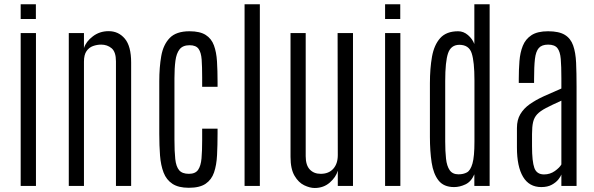

<svg xmlns="http://www.w3.org/2000/svg" viewBox="-20 -891 2847 920"><path d="M79.1 0V-732.4H152.3V0ZM79.1 -799.8V-870.6H151.9V-799.8Z M309.6 0V-732.4H382.3V-660.6Q392.1 -691.9 424.8 -716.8Q457.5 -741.7 500.5 -741.7Q547.9 -741.7 578.1 -705.8Q608.4 -669.9 608.4 -591.3V0H535.6V-597.2Q535.6 -642.1 514.9 -659.7Q494.1 -677.2 464.8 -677.2Q444.8 -677.2 425.8 -670.4Q406.7 -663.6 394.5 -646Q382.3 -628.4 382.3 -595.7V0Z M884.8 8.8Q835 8.8 806.2 -10.3Q777.3 -29.3 763.9 -64Q750.5 -98.6 746.8 -145.8Q743.2 -192.9 743.2 -249.5V-502Q743.2 -568.4 752.7 -622.6Q762.2 -676.8 793.2 -709Q824.2 -741.2 888.2 -741.2Q938 -741.2 965.6 -723.6Q993.2 -706.1 1005.1 -673.6Q1017.1 -641.1 1019.8 -596.4Q1022.5 -551.8 1022.5 -498V-475.1H948.7V-520Q948.7 -571.3 946.3 -605.5Q943.8 -639.6 931.4 -657Q918.9 -674.3 888.7 -674.3Q856 -674.3 840.6 -654.8Q825.2 -635.3 820.6 -599.9Q815.9 -564.5 815.9 -516.1V-222.2Q815.9 -165.5 819.8 -129.2Q823.7 -92.8 838.4 -75.4Q853 -58.1 885.3 -58.1Q916 -58.1 929.2 -77.1Q942.4 -96.2 945.6 -132.1Q948.7 -168 948.7 -219.2V-274.4H1022.5V-252.4Q1022.5 -195.3 1020 -147.5Q1017.6 -99.6 1005.6 -64.7Q993.7 -29.8 965.3 -10.5Q937 8.8 884.8 8.8Z M1151.9 0V-870.6H1225.1V0Z M1487.8 9.8Q1464.8 9.8 1437.7 -3.2Q1410.6 -16.1 1391.4 -48.6Q1372.1 -81.1 1372.1 -139.2V-732.4H1444.8V-142.6Q1444.8 -99.6 1464.4 -78.9Q1483.9 -58.1 1516.6 -58.1Q1555.2 -58.1 1576.9 -82.3Q1598.6 -106.4 1598.6 -147.9L1597.7 -732.4H1671.4V0H1598.6V-73.2Q1589.8 -42 1560.1 -16.1Q1530.3 9.8 1487.8 9.8Z M1825.2 0V-732.4H1898.4V0ZM1825.2 -799.8V-870.6H1897.9V-799.8Z M2155.8 5.4Q2106.4 5.4 2081.5 -26.1Q2056.6 -57.6 2048.3 -112.1Q2040 -166.5 2040 -234.9V-492.2Q2040 -563 2050 -619.4Q2060.1 -675.8 2089.4 -708.5Q2118.7 -741.2 2175.3 -741.2Q2201.2 -741.2 2222.4 -722.9Q2243.7 -704.6 2252.9 -680.2V-870.6H2326.2V0H2252.9V-55.7Q2237.8 -20.5 2210.4 -7.6Q2183.1 5.4 2155.8 5.4ZM2177.2 -55.7Q2200.2 -55.7 2217.3 -64.9Q2234.4 -74.2 2243.9 -107.4Q2253.4 -140.6 2253.4 -211.9V-506.3Q2253.4 -595.2 2240.2 -635.7Q2227.1 -676.3 2180.7 -676.3Q2140.6 -675.8 2127 -636Q2113.3 -596.2 2113.3 -502.9V-212.9Q2113.3 -166 2117.2 -130.6Q2121.1 -95.2 2134.8 -75.4Q2148.4 -55.7 2177.2 -55.7Z M2573.7 5.4Q2515.6 5.4 2486.3 -43.7Q2457 -92.8 2457 -184.1V-277.8Q2457 -316.9 2473.4 -344.2Q2489.7 -371.6 2518.8 -392.1Q2547.9 -412.6 2586.7 -430.2Q2625.5 -447.8 2669.9 -466.8V-516.6Q2669.9 -572.8 2667 -608.2Q2664.1 -643.6 2650.9 -660.4Q2637.7 -677.2 2606.4 -677.2Q2576.2 -677.2 2561.8 -660.9Q2547.4 -644.5 2543.2 -608.2Q2539.1 -571.8 2539.1 -511.7V-493.7H2465.8V-513.2Q2465.8 -557.1 2469 -598.1Q2472.2 -639.2 2485.1 -671.4Q2498 -703.6 2526.6 -722.4Q2555.2 -741.2 2606.4 -741.2Q2658.2 -741.2 2686.3 -724.1Q2714.4 -707 2726.3 -673.3Q2738.3 -639.6 2740.5 -590.3Q2742.7 -541 2742.7 -476.6V0H2669.9V-54.7Q2667 -45.9 2655.8 -31.5Q2644.5 -17.1 2624.3 -5.9Q2604 5.4 2573.7 5.4ZM2586.9 -55.2Q2615.7 -55.2 2638.7 -71.5Q2661.6 -87.9 2669.9 -103V-408.7Q2624.5 -388.2 2596.4 -373.5Q2568.4 -358.9 2554 -343.5Q2539.6 -328.1 2534.4 -305.9Q2529.3 -283.7 2529.3 -248.5V-190.4Q2529.3 -117.2 2540.5 -86.2Q2551.8 -55.2 2586.9 -55.2Z"/></svg>

Font: Antonio Thin
Style: Regular
Weight: 250
Designer: Vernon Adams
Foundry: Vernon Adams
Version: Version 1.002